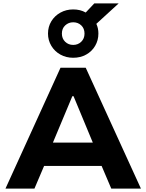

<svg xmlns="http://www.w3.org/2000/svg" viewBox="-20 -1100 854 1120"><path d="M12 0 333 -705H480L802 0H629L546 -195L614 -132H197L264 -195L181 0ZM402 -539 274 -233 249 -268H562L536 -233L409 -539ZM407 -763Q366 -763 332.5 -781.5Q299 -800 279.5 -832.5Q260 -865 260 -904Q260 -944 279.5 -976Q299 -1008 332.5 -1026.5Q366 -1045 407 -1045Q428 -1045 446 -1040.5Q464 -1036 480 -1027L530 -1080H672L542 -961Q548 -948 551 -934Q554 -920 554 -904Q554 -865 535 -832.5Q516 -800 482.5 -781.5Q449 -763 407 -763ZM407 -838Q435 -838 454 -856.5Q473 -875 473 -904Q473 -934 454 -952Q435 -970 407 -970Q380 -970 360.5 -952Q341 -934 341 -904Q341 -875 360 -856.5Q379 -838 407 -838Z"/></svg>

Font: Nunito Sans 6pt ExtraBold
Style: Regular
Weight: 800
Version: Version 3.101;gftools[0.9.27]